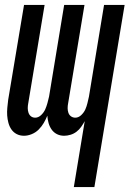

<svg xmlns="http://www.w3.org/2000/svg" viewBox="-20 -540 540 775"><path d="M278 215 322 -51Q316 -40 308 -28.5Q300 -17 289 -8.5Q278 0 264.5 4Q251 8 239 8Q223 8 210 1.5Q197 -5 188.5 -17Q180 -29 176 -43.5Q172 -58 171 -73Q165 -58 156.5 -43.5Q148 -29 136 -17Q124 -5 108 1.5Q92 8 77 8Q61 8 48 1.5Q35 -5 26.5 -17Q18 -29 14 -44Q10 -59 9 -74Q8 -89 9.5 -105Q11 -121 13 -137L77 -520H160L94 -123Q92 -113 92 -103.5Q92 -94 95 -85Q98 -76 105 -70.5Q112 -65 122 -65Q135 -65 146 -75.5Q157 -86 162.5 -98.5Q168 -111 171.5 -124Q175 -137 178 -150L239 -520H321L255 -123Q253 -113 253 -103.5Q253 -94 256 -85Q259 -76 266.5 -70.5Q274 -65 284 -65Q297 -65 308 -75.5Q319 -86 324.5 -98.5Q330 -111 333 -124Q336 -137 339 -150L400 -520H483L361 215Z"/></svg>

Font: Iosevka Term Curly Md Obl
Style: Regular
Weight: 500
Italic angle: -9°
Designer: Belleve Invis
Foundry: Belleve Invis
Version: Version 32.3.0